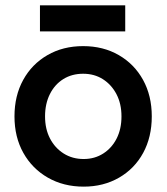

<svg xmlns="http://www.w3.org/2000/svg" viewBox="-20 -684 621 716"><path d="M292 12Q217 12 158.5 -21.5Q100 -55 67 -114Q34 -173 34 -250Q34 -327 66.5 -386Q99 -445 157 -478.5Q215 -512 290 -512Q365 -512 423 -478.5Q481 -445 513.5 -386Q546 -327 546 -250Q546 -173 514 -114Q482 -55 424 -21.5Q366 12 292 12ZM292 -91Q333 -91 365 -111.5Q397 -132 415 -167.5Q433 -203 433 -250Q433 -297 414.5 -332.5Q396 -368 364 -388.5Q332 -409 290 -409Q248 -409 216 -389Q184 -369 166 -333Q148 -297 148 -250Q148 -203 166.5 -167.5Q185 -132 217.5 -111.5Q250 -91 292 -91ZM129 -567V-664H447V-567Z"/></svg>

Font: Figtree Light SemiBold
Style: Regular
Weight: 600
Version: Version 2.002